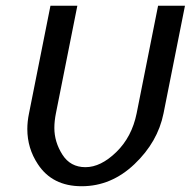

<svg xmlns="http://www.w3.org/2000/svg" viewBox="-20 -645 665 669"><path d="M81.1 -250 155.8 -625H249.5L174.8 -250Q169.4 -223.1 169.4 -199.2Q169.4 -150.4 197.3 -106.4Q225.1 -62.5 277.8 -62.5Q331.1 -62.5 385.3 -115.2Q439.5 -168 456.1 -250L530.8 -625H624.5L549.8 -250Q529.8 -150.4 448.7 -73.2Q367.7 3.9 264.6 3.9Q162.1 3.9 111.8 -73.2Q75.2 -128.4 75.2 -195.3Q75.2 -221.7 81.1 -250Z"/></svg>

Font: Juliett
Style: Bold Italic
Weight: 700
Italic angle: -11.25°
Designer: GGBotNet
Foundry: GGBotNet
Version: 0.60